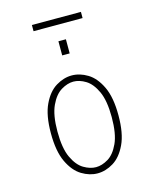

<svg xmlns="http://www.w3.org/2000/svg" viewBox="-122 -898 795 991"><g transform="rotate(-15 275.0 -402.0)"><path d="M276 11Q233.5 11 191.8 -14.2Q150 -39.5 122.8 -97Q95.5 -154.5 95.5 -251Q95.5 -347 122.8 -404.2Q150 -461.5 191.8 -486.8Q233.5 -512 276 -512Q319 -512 360.5 -486.8Q402 -461.5 429.2 -404.2Q456.5 -347 456.5 -251Q456.5 -154.5 429.2 -97Q402 -39.5 360.5 -14.2Q319 11 276 11ZM276 -22Q308 -22 341.2 -42Q374.5 -62 397.5 -111.8Q420.5 -161.5 420.5 -251Q420.5 -339 397.5 -388.8Q374.5 -438.5 341.2 -458.8Q308 -479 276 -479Q244.5 -479 210.8 -458.8Q177 -438.5 153.8 -388.8Q130.5 -339 130.5 -251Q130.5 -161.5 153.8 -111.8Q177 -62 210.8 -42Q244.5 -22 276 -22ZM256 -700H296V-624.5H256ZM145.5 -783.5V-816.5H407.5V-783.5Z"/></g></svg>

Font: Trispace SemiCondensed Thin
Style: Regular
Weight: 100
Width: 4
Designer: Tyler Finck
Foundry: Etcetera Type Company
Version: Version 1.210; ttfautohint (v1.8.3)